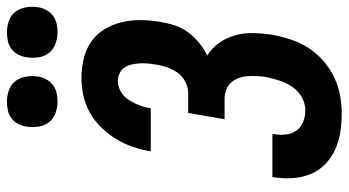

<svg xmlns="http://www.w3.org/2000/svg" viewBox="-246 -752 1006 554"><g transform="rotate(-90 257.0 -475.0)"><path d="M206 8Q179 8 153 4Q127 0 103.5 -10.5Q80 -21 61.5 -38.5Q43 -56 33 -79Q23 -102 20.5 -129Q18 -156 22 -183L23 -192H147V-188Q144 -170 146 -153Q148 -136 157 -123Q166 -110 182 -103.5Q198 -97 215 -97Q228 -97 241 -101.5Q254 -106 265 -115Q276 -124 284 -135.5Q292 -147 297 -159.5Q302 -172 305.5 -185Q309 -198 312 -211Q314 -225 314.5 -238.5Q315 -252 314 -265Q313 -278 308.5 -290Q304 -302 295.5 -311.5Q287 -321 274.5 -325.5Q262 -330 248 -330H190L208 -435H266Q282 -435 298.5 -443.5Q315 -452 325 -466.5Q335 -481 340.5 -497.5Q346 -514 348 -530Q350 -542 351 -554Q352 -566 351 -577.5Q350 -589 347.5 -599.5Q345 -610 339 -619Q333 -628 322 -633Q311 -638 300 -638Q284 -638 269 -629Q254 -620 245 -605.5Q236 -591 230 -575.5Q224 -560 222 -544V-543H98V-546Q102 -571 110.5 -595.5Q119 -620 133 -643Q147 -666 166.5 -686Q186 -706 209.5 -719Q233 -732 258.5 -737.5Q284 -743 309 -743Q337 -743 364.5 -736.5Q392 -730 413.5 -715Q435 -700 449 -677.5Q463 -655 469.5 -628.5Q476 -602 476 -574Q476 -546 471 -517Q468 -497 461.5 -476Q455 -455 442 -437Q429 -419 411.5 -404.5Q394 -390 374 -380Q395 -367 410 -346Q425 -325 432 -300Q439 -275 438.5 -248Q438 -221 434 -193Q429 -167 420.5 -140.5Q412 -114 397 -90Q382 -66 360 -46.5Q338 -27 312.5 -14.5Q287 -2 259.5 3Q232 8 206 8ZM441 -812Q424 -812 407.5 -818Q391 -824 381 -837Q371 -850 368.5 -867.5Q366 -885 369 -903Q371 -915 377 -926.5Q383 -938 393.5 -945.5Q404 -953 416.5 -955.5Q429 -958 441 -958Q458 -958 474.5 -952Q491 -946 500.5 -933Q510 -920 513 -902.5Q516 -885 513 -867Q511 -855 504.5 -843.5Q498 -832 487.5 -824.5Q477 -817 465 -814.5Q453 -812 441 -812ZM241 -812Q224 -812 207.5 -818Q191 -824 181 -837Q171 -850 168.5 -867.5Q166 -885 169 -903Q171 -915 177 -926.5Q183 -938 193.5 -945.5Q204 -953 216.5 -955.5Q229 -958 241 -958Q258 -958 274.5 -952Q291 -946 300.5 -933Q310 -920 313 -902.5Q316 -885 313 -867Q311 -855 304.5 -843.5Q298 -832 287.5 -824.5Q277 -817 265 -814.5Q253 -812 241 -812Z"/></g></svg>

Font: Iosevka Extrabold
Style: Italic
Weight: 800
Italic angle: -9°
Monospace: yes
Designer: Belleve Invis
Foundry: Belleve Invis
Version: Version 32.5.0; ttfautohint (v1.8.4)